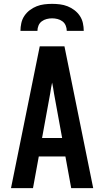

<svg xmlns="http://www.w3.org/2000/svg" viewBox="-20 -975 540 995"><path d="M37 0 186 -735H314L463 0H349L319 -164H181L151 0ZM198 -260H302L260 -490Q258 -504 255.5 -518.5Q253 -533 250 -547Q247 -533 244.5 -518.5Q242 -504 240 -490ZM86 -815Q86 -835 90.5 -855.5Q95 -876 106.5 -893Q118 -910 134.5 -922.5Q151 -935 170 -942.5Q189 -950 209.5 -952.5Q230 -955 250 -955Q270 -955 290.5 -952.5Q311 -950 330 -942.5Q349 -935 365.5 -922.5Q382 -910 393.5 -893Q405 -876 409.5 -855.5Q414 -835 414 -815H326Q326 -829 320.5 -842.5Q315 -856 303.5 -864.5Q292 -873 278 -876.5Q264 -880 250 -880Q236 -880 222 -876.5Q208 -873 196.5 -864.5Q185 -856 179.5 -842.5Q174 -829 174 -815Z"/></svg>

Font: Iosevka Custom
Style: Bold
Weight: 700
Monospace: yes
Designer: Belleve Invis
Foundry: Belleve Invis
Version: Version 30.3.3; ttfautohint (v1.8.3)